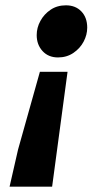

<svg xmlns="http://www.w3.org/2000/svg" viewBox="-20 -532 390 722"><path d="M16 170 48 30 130 -262H234L176 170ZM198 -316Q162 -316 140 -340Q118 -364 118 -400Q118 -428 132 -453.5Q146 -479 170.5 -495.5Q195 -512 228 -512Q264 -512 286 -489Q308 -466 308 -428Q308 -401 294.5 -375.5Q281 -350 256 -333Q231 -316 198 -316Z"/></svg>

Font: Source Sans 3 Black
Style: Italic
Weight: 900
Italic angle: -11°
Designer: Paul D. Hunt
Foundry: Adobe
Version: Version 3.052;hotconv 1.1.0;makeotfexe 2.6.0